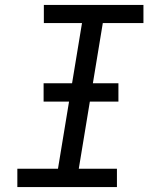

<svg xmlns="http://www.w3.org/2000/svg" viewBox="-20 -755 640 775"><path d="M50 0V-74H214L311 -662H157V-735H559V-662H395L298 -74H452V0ZM156 -345V-419H458V-345Z"/></svg>

Font: Iosevka SS04 Extended
Style: Italic
Weight: 400
Width: 7
Italic angle: -9°
Monospace: yes
Designer: Belleve Invis
Foundry: Belleve Invis
Version: Version 19.0.0; ttfautohint (v1.8.4)